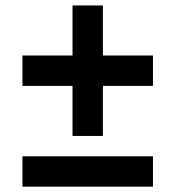

<svg xmlns="http://www.w3.org/2000/svg" viewBox="-20 -698 656 718"><path d="M64 -376.8V-490.4H552V-376.8ZM64 0V-113.6H552V0ZM251.2 -189.6V-677.6H364.8V-189.6Z"/></svg>

Font: Kufam
Style: Regular
Weight: 400
Designer: Wael Morcos, Artur Schmal
Foundry: Original Type
Version: Version 1.301; ttfautohint (v1.8.3)